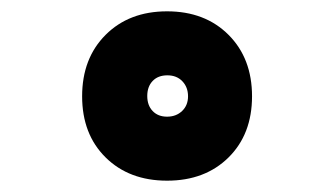

<svg xmlns="http://www.w3.org/2000/svg" viewBox="-20 -710 590 339"><path d="M166.5 -432Q125 -473 125 -540Q125 -607 166.5 -648.5Q208 -690 275 -690Q342 -690 383.5 -648.5Q425 -607 425 -540Q425 -473 383.5 -432Q342 -391 275 -391Q208 -391 166.5 -432ZM275.5 -577Q259 -577 249.5 -567Q240 -557 240 -540.5Q240 -524 249.5 -514Q259 -504 275 -504Q291 -504 301.5 -514Q312 -524 312 -540Q312 -556 302 -566.5Q292 -577 275.5 -577Z"/></svg>

Font: Titillium Web Black
Style: Regular
Weight: 900
Version: Version 1.002;PS 35.000;hotconv 1.0.70;makeotf.lib2.5.55311